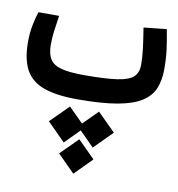

<svg xmlns="http://www.w3.org/2000/svg" viewBox="-76 -417 738 796"><g transform="rotate(10 293.0 -19.0)"><path d="M248.5 2.9Q158.7 2.9 105.2 -16.6Q51.8 -36.1 28.3 -80.1Q4.9 -124 4.9 -197.3Q4.9 -234.9 12 -269.5Q19 -304.2 26.4 -324.7H113.3Q106.9 -281.7 103.5 -256.3Q100.1 -231 100.1 -200.7Q100.1 -162.1 114.3 -140.1Q128.4 -118.2 162.8 -109.4Q197.3 -100.6 258.3 -100.6Q348.6 -100.6 397.5 -107.9Q446.3 -115.2 464.8 -133.3Q483.4 -151.4 483.4 -183.1Q483.4 -215.8 479 -251Q474.6 -286.1 466.3 -337.9L562.5 -348.1Q571.8 -299.3 576.4 -263.7Q581.1 -228 581.1 -182.1Q581.1 -136.7 567.1 -102.1Q553.2 -67.4 517.1 -43.9Q481 -20.5 416 -8.8Q351.1 2.9 248.5 2.9ZM345.2 37.6 420.9 112.8 345.2 189 284.2 127.4 223.1 189 147.5 112.8 223.1 37.6 284.2 98.6ZM284.7 164.6 356.9 236.8 284.7 309.6 212.4 236.8Z"/></g></svg>

Font: CaskaydiaCove NFP
Style: Regular
Weight: 400
Designer: Aaron Bell
Foundry: Saja Typeworks
Version: Version 2111.001; VTT 6.35;Nerd Fonts 3.1.1